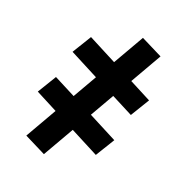

<svg xmlns="http://www.w3.org/2000/svg" viewBox="-117 -581 834 857"><g transform="rotate(20 300.0 -152.5)"><path d="M181 167 79 116 164 -32 60 -86 114 -175 217 -122 282 -235 145 -306 200 -396 335 -326 419 -472 521 -421 436 -273 540 -219 486 -130 383 -183 318 -70 455 1 400 91 265 21Z"/></g></svg>

Font: Iosevka Plex Etoile
Style: Bold
Weight: 700
Designer: Belleve Invis
Foundry: Belleve Invis
Version: Version 25.1.1; ttfautohint (v1.8.4)